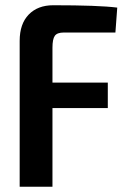

<svg xmlns="http://www.w3.org/2000/svg" viewBox="-20 -712 488 732"><path d="M420 -588H223Q198 -588 189 -575.5Q180 -563 180 -530V-397H391V-300H180V0H55V-556Q55 -621 89.5 -656.5Q124 -692 183 -692Q356 -692 427 -683Z"/></svg>

Font: Exo 2 Semi Bold Condensed
Style: Regular
Weight: 600
Width: 3
Designer: Natanael Gama
Version: Version 1.001;PS 001.001;hotconv 1.0.70;makeotf.lib2.5.58329